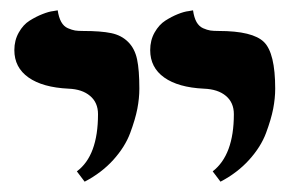

<svg xmlns="http://www.w3.org/2000/svg" viewBox="-20 -582 573 372"><path d="M407.2 -230 392.1 -250Q433.1 -281.7 433.1 -360.8Q433.1 -383.3 417.7 -396.2Q402.3 -409.2 375 -410.2Q325.2 -412.6 298.1 -431.9Q271 -451.2 271 -484.9Q271 -503.9 279.5 -519Q288.1 -534.2 300.3 -542Q312.5 -549.8 324.7 -554.7Q336.9 -559.6 345.7 -560.5L354 -562Q356 -547.9 360.8 -539.3Q365.7 -530.8 373.5 -527.3Q381.3 -523.9 387.5 -522.9Q393.6 -522 403.8 -522Q469.7 -522 491.5 -500.5Q513.2 -479 513.2 -410.2Q513.2 -391.6 509.3 -371.3Q505.4 -351.1 495.4 -324.2Q485.4 -297.4 462.6 -272.2Q439.9 -247.1 407.2 -230ZM144 -230 128.9 -250Q169.9 -280.3 169.9 -360.8Q169.9 -383.3 154.5 -396.2Q139.2 -409.2 112.8 -410.2Q62.5 -412.6 35.2 -431.9Q7.8 -451.2 7.8 -484.9Q7.8 -503.9 16.4 -519Q24.9 -534.2 37.4 -542Q49.8 -549.8 62.3 -554.7Q74.7 -559.6 83 -560.5L91.8 -562Q93.8 -548.3 98.6 -539.6Q103.5 -530.8 111.6 -527.3Q119.6 -523.9 125.5 -522.9Q131.3 -522 141.1 -522Q175.8 -522 195.6 -517.8Q215.3 -513.7 228.3 -500.7Q241.2 -487.8 245.6 -467Q250 -446.3 250 -410.2Q250 -391.6 246.1 -371.3Q242.2 -351.1 232.2 -324.2Q222.2 -297.4 199.5 -272.2Q176.8 -247.1 144 -230Z"/></svg>

Font: Common Serif
Style: Bold
Weight: 700
Designer: Philipp H. Poll, Khaled Hosny
Foundry: Stefan Peev, Context Ltd.
Version: Version 1.026